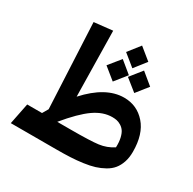

<svg xmlns="http://www.w3.org/2000/svg" viewBox="-170 -960 1142 1135"><g transform="rotate(30 401.0 -392.5)"><path d="M564.9 -720.2 502 -640.1 421.9 -705.1 484.9 -785.2ZM547.9 -465.8Q636.2 -465.8 694.1 -400.1Q752 -334.5 752 -213.9Q752 -174.3 741.5 -143.1Q731 -111.8 712.9 -89.6Q694.8 -67.4 666 -51.3Q637.2 -35.2 605.7 -25.4Q574.2 -15.6 531.2 -9.8Q488.3 -3.9 447 -2Q405.8 0 353 0H42L70.8 -144H171.9L194.8 -183.1L167 -762.2L293 -775.9L300.8 -330.1Q423.8 -465.8 547.9 -465.8ZM585 -519 504.9 -583 568.8 -663.1 647.9 -598.1ZM504.9 -594.2 440.9 -514.2 360.8 -579.1 425.8 -659.2ZM651.9 -187Q653.3 -223.1 647 -250.2Q640.6 -277.3 630.1 -292.2Q619.6 -307.1 604 -316.4Q588.4 -325.7 574.5 -328.4Q560.5 -331.1 544.9 -331.1Q482.4 -331.1 420.7 -287.8Q358.9 -244.6 275.9 -144H368.2Q502 -144 554.7 -150.9Q607.4 -157.7 651.9 -187Z"/></g></svg>

Font: FiraGO SemiBold
Style: Italic
Weight: 600
Italic angle: -8°
Designer: bBox Type GmbH
Foundry: bBox Type GmbH
Version: Version 1.001;PS 001.001;hotconv 1.0.88;makeotf.lib2.5.64775